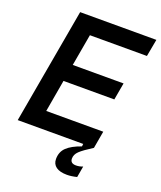

<svg xmlns="http://www.w3.org/2000/svg" viewBox="-173 -870 998 1193"><g transform="rotate(20 325.5 -274.0)"><path d="M516 0H12L147 -763H651L630 -649H253L216 -439H552L532 -326H196L159 -114H536ZM318 145Q318 98 349 68.5Q380 39 443 17L445 0H516Q456 38 433 60Q410 82 410 109Q410 141 448 141Q471 141 493 132L480 206Q444 215 415 215Q368 215 343 197Q318 179 318 145Z"/></g></svg>

Font: Open Sauce Sans SemiBold Italic
Style: Regular
Weight: 600
Italic angle: -10°
Designer: Alfredo Marco Pradil
Foundry: Creative Sauce Fz LLC
Version: Version 1.477